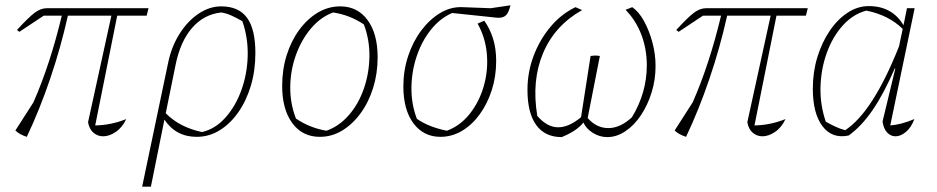

<svg xmlns="http://www.w3.org/2000/svg" viewBox="-20 -509 3534 724"><path d="M81 7Q53 -2 38 -17L106 -123Q169 -266 213 -450H145L53 -389L44 -396Q89 -445 111.5 -461.5Q134 -478 156 -478H540L533 -450H422L339 -36Q399 -37 456 -60Q441 -28 416.5 -11.5Q392 5 369 5Q349 5 333 -8Q317 -21 312 -48L400 -450H236Q209 -329 169 -211.5Q129 -94 81 7Z M516 195 615 -277Q628 -336 658 -383Q688 -430 729 -457.5Q770 -485 814 -485Q880 -485 911.5 -442Q943 -399 943 -309Q943 -243 926 -186Q909 -129 878.5 -85.5Q848 -42 808 -17.5Q768 7 722 7Q643 7 600 -58L549 195ZM642 -264 605 -82Q657 -29 742 -11Q792 -23 830 -65.5Q868 -108 890 -168.5Q912 -229 914 -297Q916 -365 894 -429Q873 -441 853.5 -450Q834 -459 814 -462Q749 -455 704.5 -404Q660 -353 642 -264Z M1186 7Q1120 7 1082 -45Q1044 -97 1044 -185Q1044 -247 1061 -301Q1078 -355 1108.5 -396.5Q1139 -438 1178.5 -461.5Q1218 -485 1263 -485Q1328 -485 1366 -433.5Q1404 -382 1404 -293Q1404 -232 1387 -177.5Q1370 -123 1339.5 -81.5Q1309 -40 1270 -16.5Q1231 7 1186 7ZM1211 -16Q1259 -33 1295.5 -75Q1332 -117 1352 -174.5Q1372 -232 1373 -295.5Q1374 -359 1352 -417Q1298 -453 1236 -462Q1188 -444 1152 -401Q1116 -358 1095.5 -300.5Q1075 -243 1074.5 -180.5Q1074 -118 1096 -62Q1147 -27 1211 -16Z M1641 7Q1577 7 1539 -44Q1501 -95 1501 -183Q1501 -243 1519 -297.5Q1537 -352 1568.5 -394Q1600 -436 1640 -460Q1680 -484 1724 -482L1830 -478L1905 -489Q1898 -461 1888 -451.5Q1878 -442 1861 -442Q1856 -442 1850 -442.5Q1844 -443 1837 -444L1685 -460Q1639 -440 1604.5 -396.5Q1570 -353 1551 -296Q1532 -239 1531.5 -177.5Q1531 -116 1552 -61Q1575 -45 1603 -34Q1631 -23 1665 -16Q1716 -35 1751.5 -80Q1787 -125 1804 -183.5Q1821 -242 1816 -304Q1811 -366 1781 -420L1806 -431Q1827 -402 1839 -364Q1851 -326 1851 -279Q1851 -221 1834.5 -169.5Q1818 -118 1789 -78Q1760 -38 1722 -15.5Q1684 7 1641 7Z M2098 8Q2035 8 2002 -37.5Q1969 -83 1969 -170Q1969 -237 1992 -298Q2015 -359 2055.5 -407.5Q2096 -456 2150 -482L2175 -471Q2072 -413 2028 -309Q1984 -205 2006 -72Q2043 -29 2085 -29Q2125 -29 2171 -67L2207 -298Q2215 -299 2222 -299.5Q2229 -300 2242 -298L2196 -64Q2229 -26 2274 -26Q2319 -26 2363 -67Q2419 -159 2419 -263Q2419 -324 2398.5 -378Q2378 -432 2339 -472L2364 -482Q2389 -465 2408.5 -429.5Q2428 -394 2440 -349.5Q2452 -305 2452 -260Q2452 -208 2437 -160Q2422 -112 2396.5 -74Q2371 -36 2338 -14Q2305 8 2270 8Q2241 8 2215.5 -8Q2190 -24 2180 -47Q2155 -15 2098 8Z M2567 7Q2539 -2 2524 -17L2592 -123Q2655 -266 2699 -450H2631L2539 -389L2530 -396Q2575 -445 2597.5 -461.5Q2620 -478 2642 -478H3026L3019 -450H2908L2825 -36Q2885 -37 2942 -60Q2927 -28 2902.5 -11.5Q2878 5 2855 5Q2835 5 2819 -8Q2803 -21 2798 -48L2886 -450H2722Q2695 -329 2655 -211.5Q2615 -94 2567 7Z M3180 2Q3118 15 3081.5 -33Q3045 -81 3045 -175Q3045 -237 3062 -293Q3079 -349 3108.5 -392.5Q3138 -436 3176 -461Q3214 -486 3256 -486Q3344 -486 3387 -414L3400 -478H3429L3337 -36Q3378 -39 3428 -60Q3416 -28 3396 -11.5Q3376 5 3357 5Q3339 5 3325.5 -9Q3312 -23 3308 -51L3356 -250L3354 -251Q3313 -156 3270.5 -94Q3228 -32 3180 2ZM3094 -50Q3112 -40 3130 -31.5Q3148 -23 3167 -18Q3272 -87 3370 -334L3384 -400Q3331 -452 3247 -469Q3197 -456 3158.5 -413.5Q3120 -371 3098 -310.5Q3076 -250 3074 -182Q3072 -114 3094 -50Z"/></svg>

Font: Piazzolla Thin
Style: Italic
Weight: 100
Italic angle: -11.3°
Designer: Juan Pablo del Peral
Foundry: Huerta Tipografica
Version: Version 1.330